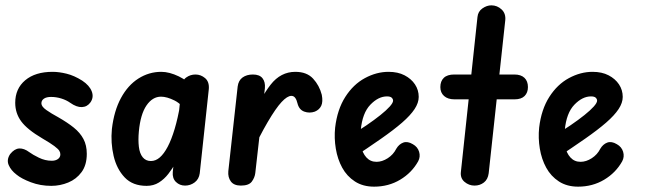

<svg xmlns="http://www.w3.org/2000/svg" viewBox="-20 -695 2427 719"><path d="M172 1Q131 1 95.5 -12.5Q60 -26 42 -41Q21 -57 12.5 -77Q4 -97 18 -118Q34 -138 52 -139Q70 -140 90 -125Q102 -116 125.5 -104.5Q149 -93 174 -93Q188 -93 197 -99.5Q206 -106 206 -117Q206 -124 202 -130.5Q198 -137 183.5 -148Q169 -159 138 -177Q82 -210 59.5 -240.5Q37 -271 37 -310Q37 -363 74.5 -394.5Q112 -426 177 -426Q201 -426 229.5 -419Q258 -412 288 -393Q315 -375 323.5 -353Q332 -331 319 -312Q307 -295 287 -294Q267 -293 243 -310Q229 -320 210 -326Q191 -332 171 -332Q154 -332 144.5 -325.5Q135 -319 135 -308Q135 -296 153.5 -283Q172 -270 198 -256Q233 -236 256.5 -217Q280 -198 292.5 -174.5Q305 -151 305 -119Q305 -77 285.5 -50.5Q266 -24 235.5 -11.5Q205 1 172 1Z M529 1Q477 1 447 -30.5Q417 -62 405.5 -111Q394 -160 399 -212Q407 -280 433 -328Q459 -376 498.5 -401Q538 -426 584 -426Q614 -426 649.5 -409Q685 -392 707 -363L695 -257Q663 -304 634 -318.5Q605 -333 583 -333Q551 -333 528.5 -300Q506 -267 500 -203Q497 -171 500 -145.5Q503 -120 514.5 -106Q526 -92 545 -92Q563 -92 578.5 -105.5Q594 -119 608 -145.5Q622 -172 634 -212Q646 -252 655 -305L660 -125Q650 -107 638 -85.5Q626 -64 610.5 -44Q595 -24 575 -11.5Q555 1 529 1ZM673 0Q653 0 639 -13.5Q625 -27 627 -51L660 -371Q662 -394 677.5 -405Q693 -416 712 -416Q732 -416 748 -402.5Q764 -389 762 -362L728 -46Q725 -24 709 -12Q693 0 673 0Z M882 0Q856 0 844.5 -15.5Q833 -31 835 -54L870 -371Q873 -394 888.5 -405Q904 -416 927 -416Q952 -416 963 -402Q974 -388 972 -365L936 -47Q934 -30 923 -15Q912 0 882 0ZM1159 -277Q1139 -270 1119.5 -277Q1100 -284 1094 -308Q1091 -321 1085.5 -328.5Q1080 -336 1071 -336Q1056 -336 1034.5 -313Q1013 -290 982.5 -238Q952 -186 910 -98L922 -247Q956 -330 993.5 -378Q1031 -426 1086 -426Q1129 -426 1152.5 -400.5Q1176 -375 1185 -340Q1190 -314 1183 -299Q1176 -284 1159 -277Z M1381 4Q1339 4 1309 -15.5Q1279 -35 1261.5 -67Q1244 -99 1237.5 -138.5Q1231 -178 1235 -217Q1243 -285 1273 -332Q1303 -379 1346.5 -402.5Q1390 -426 1435 -426Q1470 -426 1495 -413Q1520 -400 1534 -379Q1548 -358 1548 -332Q1548 -310 1532.5 -286.5Q1517 -263 1486 -236Q1455 -209 1407 -175.5Q1359 -142 1294 -99L1287 -185Q1322 -205 1352 -225.5Q1382 -246 1404.5 -264Q1427 -282 1439.5 -296Q1452 -310 1452 -318Q1452 -324 1447 -329Q1442 -334 1429 -334Q1397 -334 1367 -303Q1337 -272 1331 -208Q1327 -176 1332 -149Q1337 -122 1352 -105.5Q1367 -89 1390 -89Q1411 -89 1432 -102.5Q1453 -116 1464 -138Q1474 -155 1490 -161Q1506 -167 1526 -155Q1544 -145 1549.5 -126.5Q1555 -108 1546 -91Q1522 -48 1478.5 -22Q1435 4 1381 4Z M1757 0Q1736 0 1719.5 -14Q1703 -28 1706 -52L1768 -631Q1770 -652 1786.5 -663.5Q1803 -675 1820 -675Q1842 -675 1858.5 -659.5Q1875 -644 1872 -618L1810 -46Q1807 -23 1792 -11.5Q1777 0 1757 0ZM1682 -323Q1657 -323 1643 -335.5Q1629 -348 1629 -369Q1629 -391 1642 -403.5Q1655 -416 1681 -416H1906Q1931 -416 1944 -403.5Q1957 -391 1957 -369Q1957 -348 1944.5 -335.5Q1932 -323 1907 -323Z M2145 4Q2103 4 2073 -15.5Q2043 -35 2025.5 -67Q2008 -99 2001.5 -138.5Q1995 -178 1999 -217Q2007 -285 2037 -332Q2067 -379 2110.5 -402.5Q2154 -426 2199 -426Q2234 -426 2259 -413Q2284 -400 2298 -379Q2312 -358 2312 -332Q2312 -310 2296.5 -286.5Q2281 -263 2250 -236Q2219 -209 2171 -175.5Q2123 -142 2058 -99L2051 -185Q2086 -205 2116 -225.5Q2146 -246 2168.5 -264Q2191 -282 2203.5 -296Q2216 -310 2216 -318Q2216 -324 2211 -329Q2206 -334 2193 -334Q2161 -334 2131 -303Q2101 -272 2095 -208Q2091 -176 2096 -149Q2101 -122 2116 -105.5Q2131 -89 2154 -89Q2175 -89 2196 -102.5Q2217 -116 2228 -138Q2238 -155 2254 -161Q2270 -167 2290 -155Q2308 -145 2313.5 -126.5Q2319 -108 2310 -91Q2286 -48 2242.5 -22Q2199 4 2145 4Z"/></svg>

Font: Edu SA Beginner SemiBold
Style: Regular
Weight: 600
Version: Version 1.003